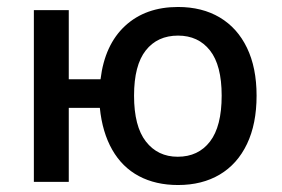

<svg xmlns="http://www.w3.org/2000/svg" viewBox="-20 -521 807 550"><path d="M490 9Q426 9 378 -16.5Q330 -42 301.5 -92Q273 -142 266 -212H177V0H77V-492H177V-294H268Q280 -393 338.5 -447Q397 -501 490 -501Q559 -501 609.5 -471Q660 -441 687.5 -384Q715 -327 715 -247Q715 -166 687.5 -108.5Q660 -51 609.5 -21Q559 9 490 9ZM489 -72Q548 -72 581.5 -115.5Q615 -159 615 -247Q615 -334 581.5 -376.5Q548 -419 490 -419Q431 -419 397.5 -376.5Q364 -334 364 -247Q364 -159 398 -115.5Q432 -72 489 -72Z"/></svg>

Font: Nunito Sans 10pt SemiCondensed SemiBold
Style: Regular
Weight: 600
Width: 4
Designer: Vernon Adams
Foundry: Vernon Adams
Version: Version 3.101;gftools[0.9.27]